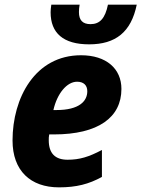

<svg xmlns="http://www.w3.org/2000/svg" viewBox="-20 -797 609 827"><path d="M364 -606C478 -606 545 -659 569 -777H445C433 -718 410 -693 370 -693C336 -693 320 -710 320 -745C320 -757 321 -764 323 -777H201C199 -764 198 -751 198 -744C198 -655 252 -606 364 -606ZM234 10C309 10 363 -4 419 -35V-151C362 -121 323 -109 271 -109C218 -109 190 -136 190 -193C190 -201 190 -209 192 -218H212C403 -218 503 -291 503 -414C503 -501 438 -559 329 -559C131 -559 34 -375 34 -192C34 -62 111 10 234 10ZM223 -323H210C226 -394 268 -445 312 -445C340 -445 356 -430 356 -404C356 -361 321 -323 223 -323Z"/></svg>

Font: Noto Sans SemiCondensed ExtraBold
Style: Italic
Weight: 800
Width: 4
Italic angle: -12°
Designer: Monotype Design Team
Foundry: Monotype Imaging Inc.
Version: Version 2.013